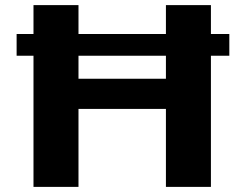

<svg xmlns="http://www.w3.org/2000/svg" viewBox="-20 -731 967 751"><path d="M805 -598V-711H629V-598H287V-711H111V-598H45V-513H111V0H287V-305H629V0H805V-513H877V-598ZM287 -423V-513H629V-423Z"/></svg>

Font: Asimov
Style: XWid
Weight: 500
Designer: Google
Version: Version 2.000980; 2014